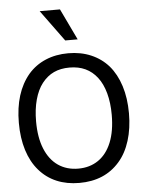

<svg xmlns="http://www.w3.org/2000/svg" viewBox="-65 -1051 837 1117"><g transform="rotate(-5 354.0 -492.0)"><path d="M415.5 -817.9H342.8L209.5 -1000.5H328.1ZM675.3 -363.3Q675.3 -275.4 652.8 -203.9Q630.4 -132.3 587.9 -84Q501.5 15.1 353.5 15.1Q279.8 15.1 220.7 -9.8Q161.6 -34.7 119.1 -84Q76.7 -132.8 54.4 -203.6Q32.2 -274.4 32.2 -363.3Q32.2 -540 119.6 -643.6Q161.6 -691.9 220.9 -717Q280.3 -742.2 353.5 -742.2Q426.8 -742.2 486.6 -716.6Q546.4 -690.9 587.9 -643.6Q629.9 -594.7 652.6 -523.7Q675.3 -452.6 675.3 -363.3ZM515.1 -583.5Q457.5 -658.7 354 -658.7Q301.3 -658.7 262 -640.4Q222.7 -622.1 192.4 -583.5Q163.6 -546.4 148.2 -490Q132.8 -433.6 132.8 -363.3Q132.8 -269 159.9 -202.9Q187 -136.7 236.8 -102.5Q286.6 -68.4 354 -68.4Q421.4 -68.4 471.2 -102.5Q521 -136.7 547.9 -202.9Q574.7 -269 574.7 -363.3Q574.7 -434.1 559.3 -490.2Q543.9 -546.4 515.1 -583.5Z"/></g></svg>

Font: SG Kara Bold
Style: Regular
Weight: 400
Designer: Damoon Khanjanzadeh
Version: Version 1.000